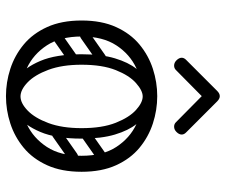

<svg xmlns="http://www.w3.org/2000/svg" viewBox="-78 -688 775 660"><g transform="rotate(90 310.0 -357.5)"><path d="M310 10Q262 10 216 -5Q170 -20 132.5 -51Q95 -82 72.5 -131.5Q50 -181 50 -250Q50 -319 72.5 -368.5Q95 -418 132.5 -449Q170 -480 216 -495Q262 -510 310 -510Q358 -510 404 -495Q450 -480 487.5 -449Q525 -418 547.5 -368.5Q570 -319 570 -250Q570 -181 547.5 -131.5Q525 -82 487.5 -51Q450 -20 404 -5Q358 10 310 10ZM310 -40Q360 -40 407 -62Q454 -84 484.5 -130.5Q515 -177 515 -250Q515 -323 484.5 -369.5Q454 -416 407 -438Q360 -460 310 -460Q261 -460 213.5 -438Q166 -416 135.5 -369.5Q105 -323 105 -250Q105 -177 135.5 -130.5Q166 -84 213.5 -62Q261 -40 310 -40ZM311 -4Q280 -4 246 -29Q212 -54 189 -108Q166 -162 166 -250Q166 -318 180 -364.5Q194 -411 216 -438.5Q238 -466 263.5 -478Q289 -490 311 -490V-460Q291 -460 265 -437Q239 -414 220.5 -367.5Q202 -321 202 -250Q202 -183 219.5 -136Q237 -89 262.5 -64.5Q288 -40 311 -40ZM311 -4V-40Q334 -40 359.5 -64.5Q385 -89 402.5 -136Q420 -183 420 -250Q420 -321 401.5 -367.5Q383 -414 357.5 -437Q332 -460 311 -460V-490Q334 -490 359 -478Q384 -466 406 -438.5Q428 -411 442 -364.5Q456 -318 456 -250Q456 -162 433 -108Q410 -54 376.5 -29Q343 -4 311 -4ZM113 -249Q98 -238 89 -252Q85 -257 84.5 -264Q84 -271 92 -277L169 -331Q184 -341 194 -327Q198 -321 197.5 -314.5Q197 -308 190 -303ZM115 -152Q100 -141 91 -155Q87 -160 86.5 -167Q86 -174 94 -180L171 -234Q186 -244 196 -230Q200 -224 199.5 -217.5Q199 -211 192 -206ZM449 -249Q434 -238 425 -252Q421 -257 420.5 -264Q420 -271 428 -277L505 -331Q520 -341 530 -327Q534 -321 533.5 -314.5Q533 -308 526 -303ZM451 -152Q436 -141 427 -155Q423 -160 422.5 -167Q422 -174 430 -180L507 -234Q522 -244 532 -230Q536 -224 535.5 -217.5Q535 -211 528 -206ZM220 -574Q214 -568 205 -568Q195 -568 187 -576Q178 -585 178 -594Q178 -602 185 -609L292 -716Q301 -725 310 -725Q319 -725 328 -716L435 -609Q442 -602 442 -594Q442 -585 433 -576Q425 -568 415 -568Q406 -568 400 -574L310 -663Z"/></g></svg>

Font: Nsibidi Libre Uzo
Style: Regular
Weight: 400
Designer: Oluwaseun Badejo
Version: Version 1.021